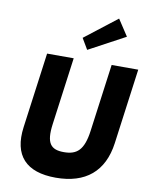

<svg xmlns="http://www.w3.org/2000/svg" viewBox="-118 -1236 1043 1336"><g transform="rotate(10 403.0 -568.5)"><path d="M386 -976 431.5 -899 688.2 -1037 612.8 -1152ZM617.5 -825H805.5L733.6 -293C706 -89 580 15 370 15C160 15 62 -89 89.6 -293L161.5 -825H349.5L285.1 -348C266.4 -210 303 -170 395 -170C487 -170 534.4 -210 553.1 -348Z"/></g></svg>

Font: Hussar Techniczny
Style: Bold 
Weight: 700
Foundry: Cannot Into Space Fonts
Version: Version 0.77